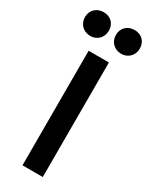

<svg xmlns="http://www.w3.org/2000/svg" viewBox="-275 -967 803 1016"><g transform="rotate(30 126.5 -458.5)"><path d="M65 0H189V-700H65ZM-41 -845C-41 -803 -10 -772 33 -772C74 -772 105 -803 105 -845C105 -888 75 -917 33 -917C-10 -917 -41 -888 -41 -845ZM148 -845C148 -803 179 -772 222 -772C263 -772 294 -803 294 -845C294 -888 264 -917 222 -917C179 -917 148 -888 148 -845Z"/></g></svg>

Font: Vanilla Cream
Style: Bold
Weight: 700
Designer: Jeremy Tribby, Jinavaṁso
Foundry: Tribby Type
Version: Version 1.422;Glyphs 3.1.2 (3151)